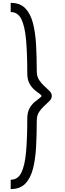

<svg xmlns="http://www.w3.org/2000/svg" viewBox="-20 -881 445 1323"><path d="M336.9 -219.7Q336.9 -238.3 320.8 -254.4Q304.7 -270.5 284.7 -288.6Q264.6 -306.6 249 -330.6Q233.4 -354.5 233.4 -389.6Q233.4 -488.3 228.5 -573.7Q223.6 -659.2 206.5 -723.6Q189.5 -788.1 153.3 -824.7Q117.2 -861.3 53.7 -861.3V-797.9Q103.5 -797.9 127.4 -748.5Q151.4 -699.2 159.7 -605Q168 -510.7 168 -375Q168 -334 182.6 -306.6Q197.3 -279.3 217.3 -262.2Q237.3 -245.1 252 -235.4Q266.6 -225.6 266.6 -219.7Q266.6 -214.8 252 -204.6Q237.3 -194.3 217.3 -177.2Q197.3 -160.2 182.6 -132.8Q168 -105.5 168 -64.5Q168 70.3 159.7 164.6Q151.4 258.8 127.4 308.1Q103.5 357.4 53.7 357.4V421.9Q117.2 421.9 153.3 385.3Q189.5 348.6 206.5 284.2Q223.6 219.7 228.5 133.8Q233.4 47.9 233.4 -50.8Q233.4 -85 249 -108.9Q264.6 -132.8 284.7 -150.9Q304.7 -168.9 320.8 -185.1Q336.9 -201.2 336.9 -219.7Z"/></svg>

Font: Namkio Khamti Book
Style: Regular
Weight: 500
Designer: Debbi Hosken
Foundry: SIL International
Version: Version 3.917